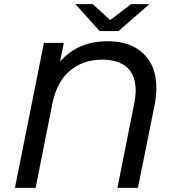

<svg xmlns="http://www.w3.org/2000/svg" viewBox="-20 -907 838 927"><path d="M735 -481Q735 -442 726 -398L646 0H547L627 -402Q635 -442 635 -471Q635 -544 593.5 -581.5Q552 -619 473 -619Q382 -619 318.5 -566.5Q255 -514 233 -408L152 0H52L192 -700H288L270 -609Q355 -708 501 -708Q609 -708 672 -648.5Q735 -589 735 -481ZM701 -887 552 -757H461L344 -887H428L512 -810L613 -887Z"/></svg>

Font: Montserrat Alternates Medium
Style: Italic
Weight: 500
Italic angle: -11.3°
Designer: Julieta Ulanovsky
Foundry: Julieta Ulanovsky
Version: Version 7.200